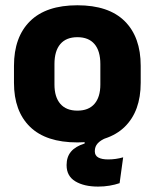

<svg xmlns="http://www.w3.org/2000/svg" viewBox="-20 -526 596 728"><path d="M352 181.5Q298.5 181.5 265.5 161.5Q232.5 141.5 232.5 100.5V99.5Q232.5 69 249.2 49Q266 29 301 18V5.5L383 -11L382.5 -3Q361.5 5.5 350.5 17.5Q339.5 29.5 339.5 47V47.5Q339.5 64 352.8 71.2Q366 78.5 390 78.5Q404.5 78.5 418.8 76.5Q433 74.5 447 70.5L433.5 168.5Q416 174.5 395.2 178Q374.5 181.5 352 181.5ZM273.5 14Q154.5 14 93.8 -45.2Q33 -104.5 33 -212V-276.5Q33 -385.5 94 -445.8Q155 -506 273.5 -506Q392 -506 452.8 -445.8Q513.5 -385.5 513.5 -276.5V-212Q513.5 -104.5 453 -45.2Q392.5 14 273.5 14ZM273.5 -106.5Q316 -106.5 338.2 -132.2Q360.5 -158 360.5 -205.5V-283Q360.5 -333 338.2 -359Q316 -385 273.5 -385Q231 -385 208.8 -359Q186.5 -333 186.5 -283V-205.5Q186.5 -158 208.8 -132.2Q231 -106.5 273.5 -106.5Z"/></svg>

Font: Anek Latin
Style: Bold
Weight: 700
Designer: Yesha Goshar
Foundry: Ek Type
Version: Version 1.003